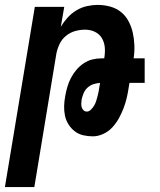

<svg xmlns="http://www.w3.org/2000/svg" viewBox="-31 -548 651 783"><path d="M-11 215 111 -520H231L217 -439Q229 -459 245 -476.5Q261 -494 281 -506Q301 -518 323.5 -523Q346 -528 367 -528Q394 -528 419 -521Q444 -514 463 -498.5Q482 -483 493.5 -461Q505 -439 510.5 -414.5Q516 -390 517 -363.5Q518 -337 514 -310H559V-210H497L494 -192Q491 -171 486 -149.5Q481 -128 473 -107Q465 -86 454 -66Q443 -46 427.5 -29Q412 -12 390.5 -2Q369 8 348 8Q327 8 308 3.5Q289 -1 274 -12.5Q259 -24 248.5 -40.5Q238 -57 234 -76Q230 -95 230.5 -115Q231 -135 235 -156Q238 -174 243.5 -193Q249 -212 258 -229.5Q267 -247 280 -262.5Q293 -278 310 -289.5Q327 -301 345.5 -305.5Q364 -310 383 -310H394Q398 -332 396.5 -353Q395 -374 385 -391.5Q375 -409 356.5 -418Q338 -427 316 -427Q296 -427 276 -421.5Q256 -416 239 -402.5Q222 -389 212.5 -369.5Q203 -350 199 -330L109 215ZM323 -93Q332 -93 340 -101Q348 -109 353 -117.5Q358 -126 361 -135.5Q364 -145 366.5 -154.5Q369 -164 371 -173.5Q373 -183 374 -192L377 -210Q364 -209 351 -205Q338 -201 327 -191.5Q316 -182 310.5 -169Q305 -156 302 -143Q301 -135 300.5 -127Q300 -119 302 -111.5Q304 -104 309.5 -98.5Q315 -93 323 -93Z"/></svg>

Font: Iosevka Extended
Style: Bold Italic
Weight: 700
Width: 7
Italic angle: -9°
Monospace: yes
Designer: Belleve Invis
Foundry: Belleve Invis
Version: Version 32.5.0; ttfautohint (v1.8.4)